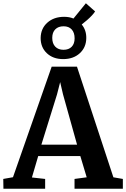

<svg xmlns="http://www.w3.org/2000/svg" viewBox="-33 -1156 772 1176"><path d="M46.5 -70.5 283.5 -747.5H438.5L661.5 -70L719.5 -60V0H423.5V-60L498 -70L459 -200H201L162.5 -69L243.5 -60V0H-12L-13 -60ZM439 -270 353 -578 335.5 -653 316 -577 220.5 -270ZM354 -794Q292 -794 253.8 -830.2Q215.5 -866.5 216 -924Q217 -981.5 257 -1017.2Q297 -1053 360 -1053Q392 -1053 417 -1042.5L493 -1136L549.5 -1086Q543 -1075.5 529.8 -1061.2Q516.5 -1047 500.2 -1032.8Q484 -1018.5 467.5 -1006Q496 -972 495.5 -923Q495 -866 455.8 -830Q416.5 -794 354 -794ZM356 -851Q388 -851 406 -869.5Q424 -888 424 -921Q424 -956 406.2 -975.5Q388.5 -995 356.5 -995Q324 -995 305.5 -976.2Q287 -957.5 287 -924Q287 -889.5 305.5 -870.2Q324 -851 356 -851Z"/></svg>

Font: Merriweather Light 18pt
Style: Bold
Weight: 700
Version: Version 2.100